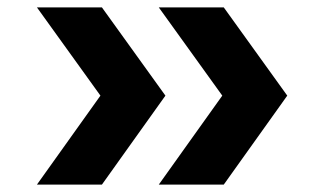

<svg xmlns="http://www.w3.org/2000/svg" viewBox="-20 -500 878 520"><path d="M410 0 582 -241 410 -480H586L758 -241L586 0ZM80 0 252 -241 80 -480H256L428 -241L256 0Z"/></svg>

Font: Goldman
Style: Bold
Weight: 700
Designer: Jaikishan Patel
Version: Version 1.000; ttfautohint (v1.8.3)